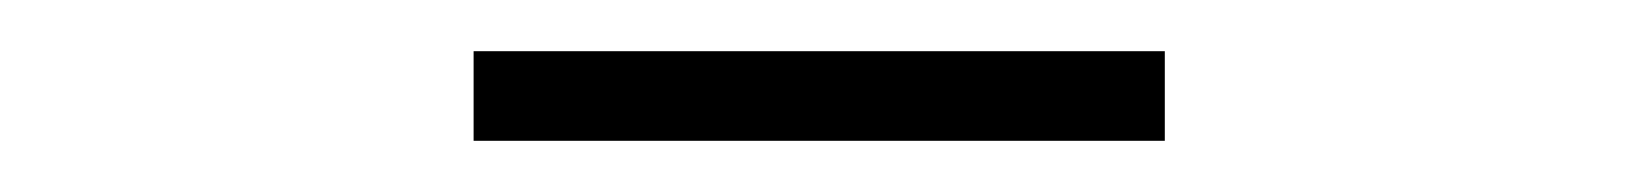

<svg xmlns="http://www.w3.org/2000/svg" viewBox="-20 -342 640 75"><path d="M165 -287V-322H435V-287Z"/></svg>

Font: IBM Plex Mono ExtraLight
Style: Regular
Weight: 200
Monospace: yes
Designer: Mike Abbink, Paul van der Laan, Pieter van Rosmalen
Foundry: Bold Monday
Version: Version 2.3